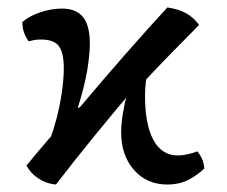

<svg xmlns="http://www.w3.org/2000/svg" viewBox="-20 -486 608 515"><path d="M130 9Q105 7 83.5 -7Q62 -21 51 -42Q82 -80 115 -118Q148 -156 182 -195L194 -198Q257 -273 318 -342.5Q379 -412 429 -466Q458 -462 479 -450.5Q500 -439 514 -419Q479 -384 439 -343Q399 -302 356 -256L343 -253Q291 -192 235.5 -124Q180 -56 130 9ZM102 -81Q127 -140 139.5 -201.5Q152 -263 151 -309Q150 -348 136.5 -364Q123 -380 90 -380Q82 -380 74.5 -379Q67 -378 57 -375Q49 -386 44.5 -398.5Q40 -411 40 -427Q60 -444 89.5 -453.5Q119 -463 146 -463Q184 -463 202.5 -440.5Q221 -418 221 -368Q221 -341 214 -297.5Q207 -254 185 -185ZM429 9Q374 9 339.5 -30Q305 -69 305 -131Q305 -153 309.5 -181Q314 -209 321 -235L378 -293Q373 -280 371 -264.5Q369 -249 369 -229Q369 -152 391.5 -110.5Q414 -69 457 -69Q468 -69 482.5 -72Q497 -75 509 -80Q517 -71 522 -59.5Q527 -48 528 -34Q508 -15 484 -3Q460 9 429 9Z"/></svg>

Font: Vollkorn
Style: Regular
Weight: 400
Designer: Friedrich Althausen
Foundry: Friedrich Althausen
Version: Version 5.001